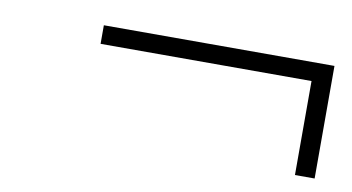

<svg xmlns="http://www.w3.org/2000/svg" viewBox="-37 -402 634 346"><g transform="rotate(10 280.0 -229.0)"><path d="M130 -298H516V-126H552V-332H130Z"/></g></svg>

Font: RazerF5 Thin
Style: Italic
Weight: 250
Foundry: Razer Inc.
Version: Version 2